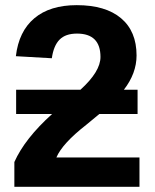

<svg xmlns="http://www.w3.org/2000/svg" viewBox="-20 -718 596 738"><path d="M42 -279.8V-373H289.1Q366.2 -442.9 366.2 -499Q366.2 -588.9 275.9 -588.9Q231.9 -588.9 209 -565.7Q186 -542.5 179.2 -494.1L41 -502Q52.2 -597.7 112.1 -647.9Q171.9 -698.2 274.9 -698.2Q385.7 -698.2 445.3 -647.9Q504.9 -597.7 504.9 -504.9Q504.9 -436 456.1 -373H508.8V-279.8H361.8L311 -237.8Q219.7 -166.5 196.8 -112.8H516.1V0H35.2V-95.2Q75.2 -185.1 180.2 -279.8Z"/></svg>

Font: Libra Sans Modern
Style: Bold
Weight: 700
Foundry: Stefan Peev, Context Ltd
Version: Version 1.000